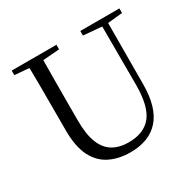

<svg xmlns="http://www.w3.org/2000/svg" viewBox="-160 -905 1117 1097"><g transform="rotate(-30 398.5 -356.0)"><path d="M401.2 16.1Q323.9 16.1 265.4 -13.2Q206.9 -42.4 174.6 -106.7Q142.4 -171.1 142.4 -276.5V-391Q142.4 -475.8 142.3 -560.2Q142.2 -644.6 140 -728H232.2Q231.2 -645.4 230.7 -561.2Q230.2 -477 230.2 -391V-291.5Q230.2 -198.9 253 -143.1Q275.8 -87.3 318.7 -62.8Q361.7 -38.3 420.2 -38.3Q522.2 -38.3 571.4 -100.5Q620.6 -162.6 620.2 -305.7L619.4 -728H658.7L657.1 -285.6Q656.7 -132.5 591.2 -58.2Q525.7 16.1 401.2 16.1ZM45.5 -698V-728H340.7V-698L201.1 -686.9H179.8ZM498.2 -698V-728H756.2V-698L647.1 -686.7H626.2Z"/></g></svg>

Font: Noto Serif HK
Style: Regular
Weight: 200
Designer: Ryoko NISHIZUKA 西塚涼子 (kana & ideographs); Frank Grießhammer (Latin, Greek & Cyrillic); Wenlong ZHANG 张文龙 (bopomofo); San
Foundry: Adobe
Version: Version 2.001;hotconv 1.1.0;makeotfexe 2.6.0